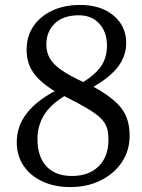

<svg xmlns="http://www.w3.org/2000/svg" viewBox="-20 -745 575 779"><path d="M48 -168Q48 -233 88 -284.5Q128 -336 202 -375Q143 -411 115.5 -450Q88 -489 88 -543Q88 -598 115.5 -638.5Q143 -679 192 -702Q241 -725 305 -725Q389 -725 440.5 -682Q492 -639 492 -571Q492 -518 459 -474.5Q426 -431 359 -393Q438 -350 472 -306.5Q506 -263 506 -195Q506 -134 474.5 -87Q443 -40 388.5 -13Q334 14 265 14Q202 14 153 -8.5Q104 -31 76 -72Q48 -113 48 -168ZM168 -564Q168 -534 181.5 -509.5Q195 -485 227.5 -462Q260 -439 318 -412Q371 -446 392.5 -480Q414 -514 414 -559Q414 -615 383 -649Q352 -683 300 -683Q237 -683 202.5 -650Q168 -617 168 -564ZM241 -355Q184 -320 158 -277Q132 -234 132 -181Q132 -109 168.5 -70Q205 -31 272 -31Q340 -31 380 -70Q420 -109 420 -178Q420 -205 414 -225.5Q408 -246 389.5 -264.5Q371 -283 335 -304.5Q299 -326 241 -355Z"/></svg>

Font: Literata 36pt
Style: Italic
Weight: 400
Italic angle: -2°
Designer: Latin by Veronika Burian and Jose Scaglione. Greek by Irene Vlachou. Cyrillic by Vera Evstafieva
Foundry: TypeTogether
Version: Version 3.002